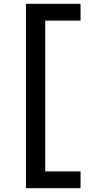

<svg xmlns="http://www.w3.org/2000/svg" viewBox="-20 -843 540 1006"><path d="M116 143V-823H402V-735H217V55H402V143Z"/></svg>

Font: Iosevka Curly Semibold
Style: Regular
Weight: 600
Monospace: yes
Designer: Belleve Invis
Foundry: Belleve Invis
Version: Version 22.1.2; ttfautohint (v1.8.4)